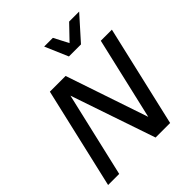

<svg xmlns="http://www.w3.org/2000/svg" viewBox="-249 -1100 1261 1261"><g transform="rotate(-45 381.5 -470.0)"><path d="M439 -779 370 -940H451L504 -838L602 -940H695L551 -779ZM24 0 187 -704H333L527 -130L660 -704H763L600 0H465L264 -590L127 0Z"/></g></svg>

Font: Prodigy Sans Medium
Style: Italic
Weight: 500
Italic angle: -13°
Designer: Wei Huang
Foundry: Wei Huang
Version: Version 1.003; ttfautohint (v1.8.3)